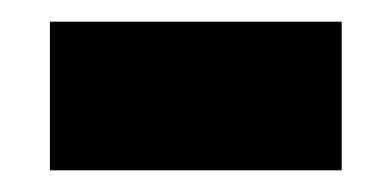

<svg xmlns="http://www.w3.org/2000/svg" viewBox="-20 -357 360 177"><path d="M26 -200V-337H295V-200Z"/></svg>

Font: Noto Kufi Arabic ExtraBold
Style: Regular
Weight: 800
Designer: Monotype Design Team, David Williams, Khaled Hosny
Foundry: Google LLC
Version: Version 2.109; ttfautohint (v1.8.4.7-5d5b)